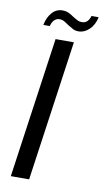

<svg xmlns="http://www.w3.org/2000/svg" viewBox="-83 -754 432 795"><g transform="rotate(10 133.0 -356.5)"><path d="M22 0 106 -591H183L99 0ZM194 -639Q180 -639 170.5 -644Q161 -649 148 -657Q140 -663 130 -669Q120 -675 108 -675Q96 -675 86.5 -666Q77 -657 73 -640H46Q52 -672 70 -692.5Q88 -713 114 -713Q129 -713 140.5 -707.5Q152 -702 163 -694Q173 -688 181.5 -683.5Q190 -679 200 -679Q214 -679 222.5 -687Q231 -695 236 -711H266Q259 -678 238.5 -658.5Q218 -639 194 -639Z"/></g></svg>

Font: Alumni Sans Thin Medium
Style: Italic
Weight: 500
Italic angle: -8°
Version: Version 1.016